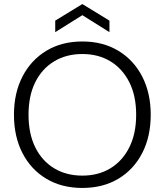

<svg xmlns="http://www.w3.org/2000/svg" viewBox="-20 -917 814 949"><path d="M387 12Q285 12 209 -33.5Q133 -79 91 -160.5Q49 -242 49 -350Q49 -457 91 -538.5Q133 -620 209 -666Q285 -712 387 -712Q489 -712 565 -666Q641 -620 683 -538.5Q725 -457 725 -350Q725 -242 683 -160.5Q641 -79 565 -33.5Q489 12 387 12ZM387 -49Q466 -49 525.5 -85Q585 -121 619 -188.5Q653 -256 653 -350Q653 -444 619 -511Q585 -578 525.5 -614Q466 -650 387 -650Q308 -650 248 -614Q188 -578 154.5 -511Q121 -444 121 -350Q121 -256 154.5 -188.5Q188 -121 248 -85Q308 -49 387 -49ZM253 -758V-815L387 -897L521 -815V-758L387 -842Z"/></svg>

Font: DM Sans Light
Style: Regular
Weight: 300
Designer: Colophon Foundry, Jonny Pinhorn
Foundry: Colophon Foundry
Version: Version 4.004; ttfautohint (v1.8.4.7-5d5b)